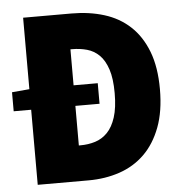

<svg xmlns="http://www.w3.org/2000/svg" viewBox="-53 -697 702 744"><g transform="rotate(-5 298.0 -325.0)"><path d="M64 0V-292H-4V-366L64 -372V-650H252Q321 -650 379 -632Q437 -614 479 -575Q521 -536 544.5 -475Q568 -414 568 -328Q568 -242 544.5 -180Q521 -118 480 -78Q439 -38 383 -19Q327 0 262 0ZM236 -138H242Q273 -138 300 -146.5Q327 -155 347.5 -176Q368 -197 380 -234Q392 -271 392 -328Q392 -385 380 -421Q368 -457 347.5 -477Q327 -497 300 -504.5Q273 -512 242 -512H236V-372H330V-292H236Z"/></g></svg>

Font: Source Code Pro Black
Style: Regular
Weight: 900
Monospace: yes
Designer: Paul D. Hunt, Teo Tuominen
Foundry: Adobe Systems Incorporated
Version: Version 2.030;PS 1.000;hotconv 16.6.51;makeotf.lib2.5.65220